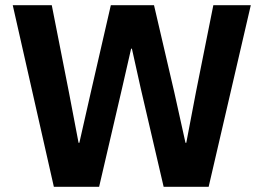

<svg xmlns="http://www.w3.org/2000/svg" viewBox="-20 -718 1013 738"><path d="M361 0 449 -378 484 -531H487L521 -378L609 0H782L944 -698H800L733 -363L696 -169H693L650 -363L572 -698H406L329 -363L285 -169H282L245 -363L179 -698H29L187 0Z"/></svg>

Font: IBM Plex Sans Thai Looped
Style: Bold
Weight: 700
Designer: Mike Abbink, Paul van der Laan, Pieter van Rosmalen, Ben Mitchell, Mark Frömberg
Foundry: Bold Monday
Version: Version 1.1